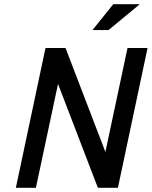

<svg xmlns="http://www.w3.org/2000/svg" viewBox="-20 -900 727 920"><path d="M198 -670 56 0H152L258 -498L449 0H545L687 -670H591L485 -172L294 -670ZM423 -756H500L650 -880H523Z"/></svg>

Font: LT Wave Mono Medium
Style: Italic
Weight: 500
Designer: Daniel Lyons
Version: Version 2.5 (Glyphs App)